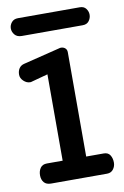

<svg xmlns="http://www.w3.org/2000/svg" viewBox="-82 -755 521 804"><g transform="rotate(-10 178.5 -353.0)"><path d="M15.6 0ZM29.3 -42Q29.3 -60.1 38.3 -73Q47.4 -85.9 66.4 -85.9H133.3V-453.1L63 -434.1Q62 -433.6 60.3 -433.3Q58.6 -433.1 56.2 -433.1Q41.5 -433.1 28.8 -445.1Q16.1 -457 16.1 -472.2Q16.1 -487.8 23.4 -498.8Q30.8 -509.8 44.4 -513.2L200.2 -551.8Q201.7 -552.2 203.6 -552.7Q205.6 -553.2 208 -553.2Q218.8 -553.2 226.1 -546.9Q233.4 -540.5 233.4 -529.8V-85.9H308.1Q326.7 -85.9 335 -72.5Q343.3 -59.1 343.3 -41Q343.3 -24.9 333.7 -12.5Q324.2 0 307.1 0H69.3Q48.8 0 39.1 -11.7Q29.3 -23.4 29.3 -42ZM314.5 -629.9H55.7Q35.6 -629.9 25.6 -642.1Q15.6 -654.3 15.6 -668.5Q15.6 -682.6 25.1 -694.3Q34.7 -706.1 52.7 -706.1H315.4Q333 -706.1 341.8 -694.3Q350.6 -682.6 350.6 -668.5Q350.6 -654.3 341.6 -642.1Q332.5 -629.9 314.5 -629.9Z"/></g></svg>

Font: Cutive
Style: Regular
Weight: 400
Designer: Vernon Adams
Version: Version 1.002